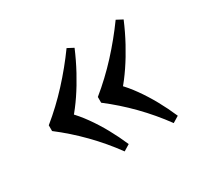

<svg xmlns="http://www.w3.org/2000/svg" viewBox="-102 -645 779 734"><g transform="rotate(-30 287.5 -277.5)"><path d="M257.3 -50.9Q214.4 -109.8 163.2 -162.1Q112 -214.3 55.9 -257.1V-282.4Q114.1 -329.7 166.1 -386.2Q218.2 -442.8 262.4 -504.1L289.5 -489.8Q270.6 -445.1 247.6 -402.7Q224.6 -360.3 199.8 -323.6Q174.9 -286.9 149.7 -258.3V-280.2Q174.9 -255.1 199.1 -221.3Q223.3 -187.5 244.9 -148.7Q266.5 -109.8 284.7 -67.6ZM473.9 -50.9Q431 -109.8 379.8 -162.1Q328.6 -214.3 272.5 -257.1V-282.4Q330.7 -329.7 382.8 -386.2Q434.8 -442.8 479.1 -504.1L506.1 -489.8Q487.3 -445.1 464.3 -402.7Q441.3 -360.3 416.4 -323.6Q391.6 -286.9 366.3 -258.3V-280.2Q391.6 -255.1 415.7 -221.3Q439.9 -187.5 461.5 -148.7Q483.1 -109.8 501.3 -67.6Z"/></g></svg>

Font: Savate ExtraLight
Style: Regular
Weight: 200
Designer: Max Esnée
Foundry: Plomb Type
Version: Version 2.000